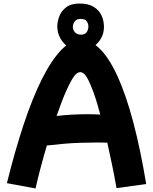

<svg xmlns="http://www.w3.org/2000/svg" viewBox="-20 -1016 864 1086"><path d="M439 -820Q462 -820 471 -835Q480 -850 480 -866Q480 -881 471 -895Q462 -909 436 -909Q412 -909 402 -894Q392 -879 392 -864Q392 -848 403.5 -834Q415 -820 439 -820ZM356 -505Q335 -460 300 -360Q341 -365 386.5 -367.5Q432 -370 476 -370Q513 -370 547 -368Q534 -417 522 -455Q510 -493 501 -514Q481 -566 465.5 -587Q450 -608 434 -608Q417 -608 400 -586Q383 -564 356 -505ZM355 -759Q333 -777 320 -802Q304 -833 304 -865Q304 -894 315.5 -924Q327 -954 354.5 -975Q382 -996 430 -996Q479 -996 509.5 -977.5Q540 -959 554 -929Q568 -899 568 -863Q568 -828 551 -798Q539 -777 520 -761Q587 -712 646 -582Q741 -372 807 25L639 48Q628 -15 614.5 -81Q601 -147 587 -209Q564 -210 538 -210Q491 -210 439.5 -208.5Q388 -207 338 -202.5Q288 -198 245 -193Q227 -132 210.5 -70Q194 -8 181 50L19 20Q65 -165 114.5 -314Q164 -463 217.5 -569.5Q271 -676 327 -734Q341 -748 355 -759Z"/></svg>

Font: KN Bobohei
Style: Bold
Weight: 700
Designer: Kingnam Type Foundry
Version: Version 1.710;March 18, 2023